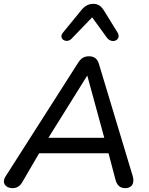

<svg xmlns="http://www.w3.org/2000/svg" viewBox="-21 -969 775 996"><path d="M44 7C66 7 82 -3 94 -23L182 -174H542L578 -37C586 -8 601 7 629 7C659 7 680 -13 667 -57L492 -638C484 -664 468 -677 441 -677C415 -677 399 -667 384 -643L8 -54C-14 -20 8 7 44 7ZM431 -576H432L520 -254H230ZM350 -768 457 -879 534 -773C561 -738 611 -763 589 -800L521 -910C506 -935 490 -949 464 -949C437 -949 418 -938 399 -914L305 -799C280 -768 324 -741 350 -768Z"/></svg>

Font: SN Pro Medium
Style: Italic
Weight: 400
Italic angle: -9°
Designer: Tobias Whetton
Foundry: Supernotes
Version: Version 1.001;Glyphs 3.2 (3249)